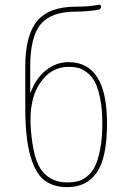

<svg xmlns="http://www.w3.org/2000/svg" viewBox="-20 -768 540 798"><path d="M264.6 -490.2Q190.4 -490.2 144.5 -419.9Q98.6 -349.6 108.4 -228.5Q118.2 -102.5 155.8 -56.2Q193.4 -9.8 259.8 -9.8Q283.2 -9.8 301.8 -14.2Q320.3 -18.6 340.3 -33.7Q360.4 -48.8 373.5 -74.2Q386.7 -99.6 396 -146Q405.3 -192.4 405.3 -254.9Q405.3 -315.4 396 -360.4Q386.7 -405.3 373.5 -429.2Q360.4 -453.1 340.3 -467.8Q320.3 -482.4 303.2 -486.3Q286.1 -490.2 264.6 -490.2ZM259.8 9.8Q201.2 9.8 163.6 -19.5Q126 -48.8 105.5 -122.6Q85 -196.3 85 -320.3V-490.2Q85 -622.1 134.8 -681.2Q184.6 -740.2 294.9 -740.2Q348.6 -740.2 389.6 -748Q399.4 -750 399.9 -740.2Q400.4 -730.5 389.6 -727.5Q339.8 -719.7 294.9 -719.7Q192.4 -719.7 148.9 -667Q105.5 -614.3 105.5 -490.2V-383.8Q105.5 -382.8 106.4 -382.8Q107.4 -382.8 107.4 -383.8Q129.9 -444.3 172.4 -477.1Q214.8 -509.8 264.6 -509.8Q424.8 -509.8 424.8 -254.9Q424.8 -113.3 382.8 -51.8Q340.8 9.8 259.8 9.8Z"/></svg>

Font: Rounded Mgen+ 1m thin
Style: Regular
Weight: 100
Designer: [Source Han Sans]
Ryoko NISHIZUKA  (kana & ideographs); Paul D. Hunt (Latin, Greek & Cyrillic); Wenlong ZHANG  (bopomofo
Version: Version 1.059.20150602